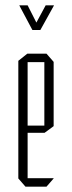

<svg xmlns="http://www.w3.org/2000/svg" viewBox="-20 -703 271 723"><path d="M76 0 49 -31V-474L83 -501H155L182 -470V-228L148 -203H84V-32H182V-31L155 0ZM84 -469V-230H147V-469ZM102 -590 53 -682V-683H84L117 -618L152 -683H183V-682L132 -590Z"/></svg>

Font: Foldit Thin ExtraLight
Style: Regular
Weight: 250
Version: Version 1.003